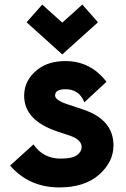

<svg xmlns="http://www.w3.org/2000/svg" viewBox="-20 -816 554 846"><path d="M166 -795.9 254.4 -716.3 342.8 -795.9 411.6 -717.8 254.4 -576.2 97.2 -717.8ZM241.2 9.8Q108.4 9.8 24.4 -86.4L127.4 -179.7Q170.4 -117.2 246.6 -117.2Q299.8 -117.2 319.8 -132.8Q339.8 -147.9 339.8 -168Q339.8 -201.2 285.2 -219.2L232.4 -236.8Q86.4 -285.6 86.4 -394.5Q86.4 -462.4 144.5 -508.8Q192.4 -546.9 268.6 -546.9Q378.9 -546.9 449.2 -455.6L351.6 -365.2Q329.1 -422.9 268.6 -422.9Q222.7 -422.9 222.7 -395Q222.7 -374.5 278.8 -356L346.2 -333.5Q480 -289.1 480 -174.8Q480 -102.1 415.5 -45.4Q352.1 9.8 241.2 9.8Z"/></svg>

Font: New Shape
Style: Bold
Weight: 700
Designer: Wojciech Kalinowski "wmk69" (wmk69@o2.pl)
Foundry: Wojciech Kalinowski "wmk69" (wmk69@o2.pl)
Version: Version 2.1.1; 2021-05-14